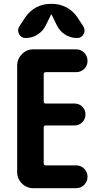

<svg xmlns="http://www.w3.org/2000/svg" viewBox="-20 -990 540 1010"><path d="M115.2 -790Q90.8 -790 80.1 -811Q69.3 -832 82 -851.6L113.3 -899.4Q135.7 -932.6 170.4 -951.2Q205.1 -969.7 245.1 -969.7H254.9Q294.9 -969.7 330.1 -950.7Q365.2 -931.6 386.7 -899.4L418 -851.6Q430.7 -832 419.9 -811Q409.2 -790 384.8 -790Q350.6 -790 321.8 -808.6Q293 -827.1 278.3 -858.4L251 -914.1Q251 -915 250 -915Q249 -915 249 -914.1L221.7 -858.4Q207 -827.1 178.2 -808.6Q149.4 -790 115.2 -790ZM220.7 -610.4Q210 -610.4 210 -598.6V-456.1Q210 -445.3 220.7 -445.3H372.1Q396.5 -445.3 413.1 -428.7Q429.7 -412.1 429.7 -388.2Q429.7 -364.3 413.1 -347.2Q396.5 -330.1 372.1 -330.1H220.7Q210 -330.1 210 -319.3V-130.9Q210 -120.1 220.7 -120.1H379.9Q405.3 -120.1 422.9 -102.5Q440.4 -85 440.4 -60.1Q440.4 -35.2 422.9 -17.6Q405.3 0 379.9 0H155.3Q120.1 0 95.2 -24.9Q70.3 -49.8 70.3 -85V-644.5Q70.3 -679.7 95.2 -705.1Q120.1 -730.5 155.3 -730.5H379.9Q405.3 -730.5 422.9 -712.9Q440.4 -695.3 440.4 -669.9Q440.4 -644.5 422.9 -627.4Q405.3 -610.4 379.9 -610.4Z"/></svg>

Font: Rounded-X Mgen+ 2m bold
Style: Bold
Weight: 700
Designer: [Source Han Sans]
Ryoko NISHIZUKA  (kana & ideographs); Paul D. Hunt (Latin, Greek & Cyrillic); Wenlong ZHANG  (bopomofo
Version: Version 1.059.20150602